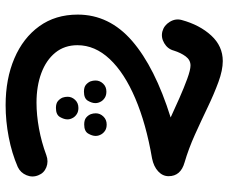

<svg xmlns="http://www.w3.org/2000/svg" viewBox="-84 -394 809 680"><g transform="rotate(90 320.0 -54.5)"><path d="M196.8 -439.5Q229 -439.5 271 -424.1Q313 -408.7 360.4 -386Q407.7 -363.3 457.5 -340.8Q507.3 -318.4 555.7 -304.2Q604.5 -290.5 604.5 -247.6Q604.5 -226.6 587.4 -210.7Q570.3 -194.8 541.5 -189Q418.9 -168 328.9 -129.6Q238.8 -91.3 189.7 -39.1Q140.6 13.2 140.6 75.2Q140.6 121.1 167 153.6Q193.4 186 239.3 203.1Q285.2 220.2 344.2 220.2Q387.7 220.2 435.8 211.4Q483.9 202.6 529.8 185.5Q552.2 177.2 572.8 185.3Q593.3 193.4 601.1 213.4Q609.9 234.4 601.1 255.6Q592.3 276.9 571.8 286.6Q523.4 307.6 466.3 318.6Q409.2 329.6 353 329.6Q259.8 329.6 187.3 298.6Q114.7 267.6 73.5 210.4Q32.2 153.3 32.2 74.2Q32.2 -37.6 125.5 -118.4Q218.8 -199.2 396.5 -254.9Q364.7 -269.5 327.9 -285.9Q291 -302.2 259.5 -313.7Q228 -325.2 212.4 -325.2Q192.9 -325.2 180.2 -308.1Q167.5 -291 159.7 -266.1Q153.8 -244.1 133.5 -232.2Q113.3 -220.2 91.8 -225.6Q70.3 -231.4 57.9 -251.7Q45.4 -272 51.3 -293.9Q68.8 -357.9 106.4 -398.7Q144 -439.5 196.8 -439.5ZM381.8 10.3Q381.8 -4.9 393.1 -16.6Q404.3 -28.3 421.4 -28.3Q434.1 -28.3 442.4 -23.2Q450.7 -18.1 455.6 -10.3Q461.9 0 461.9 10.7Q461.9 22.9 453.6 37.1Q445.3 51.3 421.4 51.3Q405.3 51.3 397 44.4Q388.7 37.6 384.8 27.8Q381.8 19.5 381.8 10.3ZM265.6 11.2Q265.6 -3.9 276.6 -15.6Q287.6 -27.3 304.7 -27.3Q317.4 -27.3 325.9 -22.2Q334.5 -17.1 339.4 -9.3Q345.7 1 345.7 11.7Q345.7 23.9 337.4 38.1Q329.1 52.2 305.2 52.2Q289.1 52.2 280.8 45.2Q272.5 38.1 268.6 28.8Q265.6 20 265.6 11.2ZM323.2 109.9Q323.2 95.2 334.2 83.5Q345.2 71.8 362.8 71.8Q375 71.8 383.5 76.9Q392.1 82 397 89.8Q403.3 100.1 403.3 110.4Q403.3 122.6 395 137Q386.7 151.4 362.8 151.4Q346.7 151.4 338.4 144.3Q330.1 137.2 326.2 127.9Q323.2 119.1 323.2 109.9Z"/></g></svg>

Font: Mikhak SemiBold
Style: Regular
Weight: 600
Designer: Amin Abedi
Version: Version 3.3